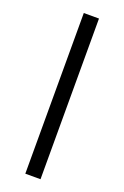

<svg xmlns="http://www.w3.org/2000/svg" viewBox="-145 -786 537 831"><g transform="rotate(20 124.0 -370.0)"><path d="M159 -740V0H89V-740Z"/></g></svg>

Font: Pathway Extreme 28pt Light
Style: Regular
Weight: 300
Designer: Eduardo Rodriguez Tunni
Foundry: Eduardo Rodriguez Tunni
Version: Version 1.001;gftools[0.9.26]